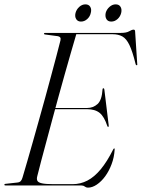

<svg xmlns="http://www.w3.org/2000/svg" viewBox="-25 -851 650 881"><path d="M210 -355.5H374.5Q402.5 -355.5 422.5 -373.5Q442.5 -391.5 445.5 -441Q445.5 -443 446.5 -444.5Q447.5 -446 449 -446Q451 -446 452.2 -444.5Q453.5 -443 454 -438.5L473.5 -278.5Q474 -273.5 474 -271.8Q474 -270 472 -269Q470.5 -268.5 469.5 -269.2Q468.5 -270 467.5 -272.5Q453.5 -315.5 432.5 -332.8Q411.5 -350 374 -350H208.5ZM348 0H0.5Q-2 0 -3.5 -0.8Q-5 -1.5 -5 -3Q-5 -5 -3.5 -6.2Q-2 -7.5 1 -7.5L55 -13.5Q65 -14.5 70.2 -20.2Q75.5 -26 78.5 -37Q88 -69 100.2 -111Q112.5 -153 126 -201.2Q139.5 -249.5 154 -300.8Q168.5 -352 182.5 -403.2Q196.5 -454.5 209.5 -502.8Q222.5 -551 233.5 -592.5Q244.5 -634 252.5 -666Q254.5 -675.5 250.8 -679.8Q247 -684 240 -685L183.5 -692.5Q179 -693 178 -694Q177 -695 177 -696.5Q177 -698.5 178.2 -699.2Q179.5 -700 181.5 -700H529.5Q555 -700 567.8 -707.5Q580.5 -715 588 -715Q595 -715 595 -706L604.5 -560.5Q605.5 -556 605 -553.8Q604.5 -551.5 602.5 -551.5Q601 -551.5 599.5 -552.8Q598 -554 597 -558Q583 -615 569 -644.2Q555 -673.5 536.5 -683.8Q518 -694 491.5 -694H325Q313.5 -655 300 -608.2Q286.5 -561.5 272 -510Q257.5 -458.5 243 -405.8Q228.5 -353 214.5 -301Q200.5 -249 187.8 -201.5Q175 -154 164.2 -113.5Q153.5 -73 146 -42.5Q142.5 -29.5 146.5 -21.5Q150.5 -13.5 167.5 -9.8Q184.5 -6 220 -6H308.5Q344.5 -6 376.2 -22.5Q408 -39 437.2 -74.2Q466.5 -109.5 494.5 -165.5Q497 -170 499 -170Q502 -170 501 -164Q499 -129.5 487.2 -98Q475.5 -66.5 457.8 -42.2Q440 -18 419.2 -4Q398.5 10 378.5 10Q370.5 10 364 5Q357.5 0 348 0ZM346.5 -752Q331.5 -752 324.5 -763.5Q317.5 -775 321.5 -791.5Q326 -808 338.8 -819.5Q351.5 -831 367 -831Q382.5 -831 389.2 -819.5Q396 -808 391.5 -791.5Q388 -775 375.2 -763.5Q362.5 -752 346.5 -752ZM485.5 -752Q470 -752 463.2 -763.5Q456.5 -775 460 -792Q464.5 -808 477.5 -819.5Q490.5 -831 505.5 -831Q521.5 -831 528.2 -819.5Q535 -808 531 -791.5Q527 -775 514.2 -763.5Q501.5 -752 485.5 -752Z"/></svg>

Font: Fraunces 120pt Light
Style: Italic
Weight: 300
Italic angle: -16°
Version: Version 1.000;[b76b70a41]